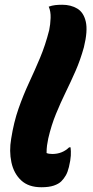

<svg xmlns="http://www.w3.org/2000/svg" viewBox="-20 -778 390 808"><path d="M187 -651Q192 -675 193 -702.5Q194 -730 185 -750Q199 -755 212.5 -756.5Q226 -758 242 -758Q278 -758 305 -742Q332 -726 341 -687Q350 -648 333 -579Q318 -525 298 -479.5Q278 -434 256.5 -390Q235 -346 215.5 -298.5Q196 -251 183 -195Q180 -181 178 -166.5Q176 -152 176 -134Q185 -130 200 -130Q242 -130 271 -158H277Q279 -142 278 -123Q277 -104 270 -75Q265 -54 257 -40Q249 -26 238 -15Q227 -4 206.5 3Q186 10 154 10Q100 10 69 -19Q38 -48 28 -95Q18 -142 27 -194Q38 -264 58 -321Q78 -378 102 -429.5Q126 -481 148.5 -534.5Q171 -588 187 -651Z"/></svg>

Font: Recursive Sn Csl St XBd
Style: Italic
Weight: 800
Italic angle: -15°
Version: Version 1.079;hotconv 1.0.112;makeotfexe 2.5.65598; ttfautoh